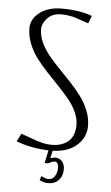

<svg xmlns="http://www.w3.org/2000/svg" viewBox="-54 -642 477 825"><g transform="rotate(5 185.0 -230.0)"><path d="M310.1 -585.9 297.4 -552.7Q286.1 -556.2 266.6 -563.2Q247.1 -570.3 237.8 -573Q228.5 -575.7 212.6 -578.4Q196.8 -581.1 180.2 -581.1Q140.1 -581.1 118.9 -557.6Q97.7 -534.2 97.7 -510.7Q97.7 -482.4 110.8 -453.6Q124 -424.8 144.8 -399.4Q165.5 -374 190.9 -347.9Q216.3 -321.8 241.7 -294.7Q267.1 -267.6 287.8 -240Q308.6 -212.4 321.8 -179.4Q335 -146.5 335 -112.8Q335 -64.5 297.4 -30.3Q259.8 3.9 192.9 5.9L185.5 38.6Q199.7 34.2 206.5 34.2Q225.1 34.2 236.3 47.4Q247.6 60.5 247.6 81.5Q247.6 110.4 231 128.2Q214.4 146 188.5 146H181.6Q167 146 148.4 136.7L153.8 118.7Q173.3 128.4 181.6 128.4H188.5Q202.6 128.4 212.4 113.5Q222.2 98.6 222.2 75.2Q222.2 64.5 217.8 57.9Q213.4 51.3 206.5 51.3Q200.2 51.3 193.4 54.2L178.2 61.5H163.1L174.8 5.9Q97.2 2.9 35.2 -21L52.7 -55.2Q64 -51.8 94.5 -40.3Q125 -28.8 145 -23.9Q165 -19 185.5 -19Q198.7 -19 211.2 -21Q223.6 -22.9 237.5 -29.3Q251.5 -35.6 261.7 -45.7Q272 -55.7 278.6 -73Q285.2 -90.3 285.2 -112.8Q285.2 -140.6 272 -169.2Q258.8 -197.8 237.8 -223.1Q216.8 -248.5 191.7 -274.7Q166.5 -300.8 141.1 -327.9Q115.7 -355 94.7 -382.8Q73.7 -410.6 60.5 -443.8Q47.4 -477.1 47.4 -510.7Q47.4 -549.8 84 -577.9Q120.6 -606 179.2 -606Q256.3 -606 310.1 -585.9Z"/></g></svg>

Font: Reswysokr
Style: Regular
Weight: 500
Version: Version 0.984